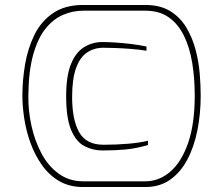

<svg xmlns="http://www.w3.org/2000/svg" viewBox="-20 -752 897 772"><path d="M314 0Q259 0 218 -24Q177 -48 148.5 -88.5Q120 -129 102.5 -177.5Q85 -226 77.5 -275.5Q70 -325 70 -368Q70 -430 81 -494Q92 -558 118.5 -612Q145 -666 193 -699Q241 -732 314 -732H565Q624 -732 664 -707.5Q704 -683 728.5 -642.5Q753 -602 766 -553.5Q779 -505 783 -456.5Q787 -408 787 -368Q787 -294 773.5 -227Q760 -160 732.5 -109Q705 -58 663.5 -29Q622 0 565 0ZM392 -147Q353 -147 319.5 -164.5Q286 -182 266 -229.5Q246 -277 246 -365Q246 -446 265 -493.5Q284 -541 317.5 -562Q351 -583 392 -583Q413 -583 444 -581Q475 -579 508 -575Q541 -571 569 -565V-548Q539 -553 505 -555.5Q471 -558 442 -559Q413 -560 396 -560Q358 -560 329.5 -540.5Q301 -521 285.5 -477.5Q270 -434 270 -362Q270 -270 298.5 -220Q327 -170 396 -170Q448 -170 494.5 -174Q541 -178 575 -186V-169Q528 -155 485 -151Q442 -147 392 -147ZM314 -23H564Q620 -23 665 -62Q710 -101 736.5 -177.5Q763 -254 763 -368Q763 -437 753 -498.5Q743 -560 720 -607.5Q697 -655 659 -682Q621 -709 565 -709H314Q273 -709 234 -692.5Q195 -676 164 -638Q133 -600 114 -534Q95 -468 94 -368Q93 -309 106 -248.5Q119 -188 146 -136.5Q173 -85 215.5 -54Q258 -23 314 -23Z"/></svg>

Font: Exo Thin ExtraLight
Style: Regular
Weight: 250
Version: Version 2.000